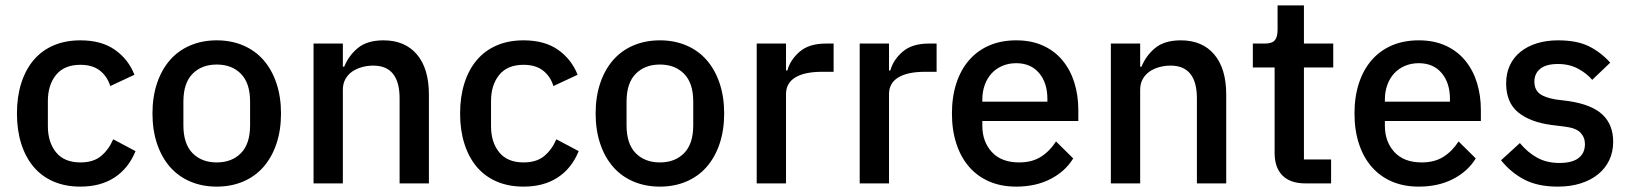

<svg xmlns="http://www.w3.org/2000/svg" viewBox="-20 -682 6064 714"><path d="M279 12Q223 12 179 -7Q135 -26 105 -61.5Q75 -97 59 -147.5Q43 -198 43 -260Q43 -322 59 -372.5Q75 -423 105 -458.5Q135 -494 179 -513Q223 -532 279 -532Q357 -532 407 -497Q457 -462 480 -404L390 -362Q379 -398 351.5 -419.5Q324 -441 279 -441Q219 -441 188.5 -403.5Q158 -366 158 -306V-213Q158 -153 188.5 -115.5Q219 -78 279 -78Q327 -78 355.5 -101.5Q384 -125 401 -164L484 -120Q458 -56 406 -22Q354 12 279 12Z M786 12Q732 12 687.5 -7Q643 -26 612 -61.5Q581 -97 564 -147.5Q547 -198 547 -260Q547 -322 564 -372.5Q581 -423 612 -458.5Q643 -494 687.5 -513Q732 -532 786 -532Q840 -532 884.5 -513Q929 -494 960 -458.5Q991 -423 1008 -372.5Q1025 -322 1025 -260Q1025 -198 1008 -147.5Q991 -97 960 -61.5Q929 -26 884.5 -7Q840 12 786 12ZM786 -78Q842 -78 876 -112.5Q910 -147 910 -216V-304Q910 -373 876 -407.5Q842 -442 786 -442Q730 -442 696 -407.5Q662 -373 662 -304V-216Q662 -147 696 -112.5Q730 -78 786 -78Z M1146 0V-520H1255V-434H1260Q1277 -476 1311.5 -504Q1346 -532 1406 -532Q1486 -532 1530.5 -479.5Q1575 -427 1575 -330V0H1466V-316Q1466 -438 1368 -438Q1347 -438 1326.5 -432.5Q1306 -427 1290 -416Q1274 -405 1264.5 -388Q1255 -371 1255 -348V0Z M1927 12Q1871 12 1827 -7Q1783 -26 1753 -61.5Q1723 -97 1707 -147.5Q1691 -198 1691 -260Q1691 -322 1707 -372.5Q1723 -423 1753 -458.5Q1783 -494 1827 -513Q1871 -532 1927 -532Q2005 -532 2055 -497Q2105 -462 2128 -404L2038 -362Q2027 -398 1999.5 -419.5Q1972 -441 1927 -441Q1867 -441 1836.5 -403.5Q1806 -366 1806 -306V-213Q1806 -153 1836.5 -115.5Q1867 -78 1927 -78Q1975 -78 2003.5 -101.5Q2032 -125 2049 -164L2132 -120Q2106 -56 2054 -22Q2002 12 1927 12Z M2434 12Q2380 12 2335.5 -7Q2291 -26 2260 -61.5Q2229 -97 2212 -147.5Q2195 -198 2195 -260Q2195 -322 2212 -372.5Q2229 -423 2260 -458.5Q2291 -494 2335.5 -513Q2380 -532 2434 -532Q2488 -532 2532.5 -513Q2577 -494 2608 -458.5Q2639 -423 2656 -372.5Q2673 -322 2673 -260Q2673 -198 2656 -147.5Q2639 -97 2608 -61.5Q2577 -26 2532.5 -7Q2488 12 2434 12ZM2434 -78Q2490 -78 2524 -112.5Q2558 -147 2558 -216V-304Q2558 -373 2524 -407.5Q2490 -442 2434 -442Q2378 -442 2344 -407.5Q2310 -373 2310 -304V-216Q2310 -147 2344 -112.5Q2378 -78 2434 -78Z M2794 0V-520H2903V-420H2908Q2919 -460 2954 -490Q2989 -520 3051 -520H3080V-415H3037Q2972 -415 2937.5 -394Q2903 -373 2903 -332V0Z M3177 0V-520H3286V-420H3291Q3302 -460 3337 -490Q3372 -520 3434 -520H3463V-415H3420Q3355 -415 3320.5 -394Q3286 -373 3286 -332V0Z M3759 12Q3703 12 3659 -7Q3615 -26 3584 -61.5Q3553 -97 3536.5 -147.5Q3520 -198 3520 -260Q3520 -322 3536.5 -372.5Q3553 -423 3584 -458.5Q3615 -494 3659 -513Q3703 -532 3759 -532Q3816 -532 3859.5 -512Q3903 -492 3932 -456.5Q3961 -421 3975.5 -374Q3990 -327 3990 -273V-232H3633V-215Q3633 -155 3668.5 -116.5Q3704 -78 3770 -78Q3818 -78 3851 -99Q3884 -120 3907 -156L3971 -93Q3942 -45 3887 -16.5Q3832 12 3759 12ZM3759 -447Q3731 -447 3707.5 -437Q3684 -427 3667.5 -409Q3651 -391 3642 -366Q3633 -341 3633 -311V-304H3875V-314Q3875 -374 3844 -410.5Q3813 -447 3759 -447Z M4111 0V-520H4220V-434H4225Q4242 -476 4276.5 -504Q4311 -532 4371 -532Q4451 -532 4495.5 -479.5Q4540 -427 4540 -330V0H4431V-316Q4431 -438 4333 -438Q4312 -438 4291.5 -432.5Q4271 -427 4255 -416Q4239 -405 4229.5 -388Q4220 -371 4220 -348V0Z M4835 0Q4778 0 4749 -29.5Q4720 -59 4720 -113V-431H4639V-520H4683Q4710 -520 4720.5 -532Q4731 -544 4731 -571V-662H4829V-520H4938V-431H4829V-89H4930V0Z M5256 12Q5200 12 5156 -7Q5112 -26 5081 -61.5Q5050 -97 5033.5 -147.5Q5017 -198 5017 -260Q5017 -322 5033.5 -372.5Q5050 -423 5081 -458.5Q5112 -494 5156 -513Q5200 -532 5256 -532Q5313 -532 5356.5 -512Q5400 -492 5429 -456.5Q5458 -421 5472.5 -374Q5487 -327 5487 -273V-232H5130V-215Q5130 -155 5165.5 -116.5Q5201 -78 5267 -78Q5315 -78 5348 -99Q5381 -120 5404 -156L5468 -93Q5439 -45 5384 -16.5Q5329 12 5256 12ZM5256 -447Q5228 -447 5204.5 -437Q5181 -427 5164.5 -409Q5148 -391 5139 -366Q5130 -341 5130 -311V-304H5372V-314Q5372 -374 5341 -410.5Q5310 -447 5256 -447Z M5773 12Q5699 12 5649 -14Q5599 -40 5562 -86L5632 -150Q5661 -115 5696.5 -95.5Q5732 -76 5779 -76Q5827 -76 5850.5 -94.5Q5874 -113 5874 -146Q5874 -171 5857.5 -188.5Q5841 -206 5800 -211L5752 -217Q5672 -227 5626.5 -263.5Q5581 -300 5581 -372Q5581 -410 5595 -439.5Q5609 -469 5634.5 -489.5Q5660 -510 5695.5 -521Q5731 -532 5774 -532Q5844 -532 5888.5 -510Q5933 -488 5968 -449L5901 -385Q5881 -409 5848.5 -426.5Q5816 -444 5774 -444Q5729 -444 5707.5 -426Q5686 -408 5686 -379Q5686 -349 5705 -334Q5724 -319 5766 -312L5814 -306Q5900 -293 5939.5 -255.5Q5979 -218 5979 -155Q5979 -117 5964.5 -86.5Q5950 -56 5923 -34Q5896 -12 5858 0Q5820 12 5773 12Z"/></svg>

Font: IBM Plex Sans Thai Medium
Style: Regular
Weight: 500
Designer: Mike Abbink, Paul van der Laan, Pieter van Rosmalen, Ben Mitchell, Mark Frömberg
Foundry: Bold Monday
Version: Version 1.1